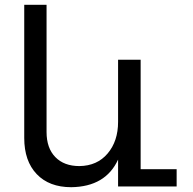

<svg xmlns="http://www.w3.org/2000/svg" viewBox="-20 -777 804 800"><path d="M716 -72V0H472V-112Q420 1 277 3Q185 3 133 -51.5Q81 -106 81 -202V-757H174V-227Q174 -160 210.5 -122.5Q247 -85 311 -85Q385 -86 428.5 -137.5Q472 -189 472 -269V-528H566V-72Z"/></svg>

Font: Montserrat arm2
Style: Regular
Weight: 400
Designer: Julieta Ulanovsky
Foundry: Julieta Ulanovsky
Version: Version 6.000